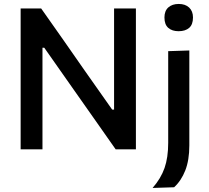

<svg xmlns="http://www.w3.org/2000/svg" viewBox="-20 -756 1056 972"><path d="M84.5 0V-713H188.5Q247.5 -629 301.5 -552.5Q355 -476 407.5 -400.5L548 -201H557.5V-713H668V0H565.5Q516.5 -69.5 463 -146Q409.5 -222 345.5 -313L204 -514.5H195V0ZM752.5 195.5Q794.5 147.5 813 94.5Q831.5 41.5 831.5 -33V-497L938.5 -500.5V-20Q938.5 54.5 918 106.8Q897.5 159 861.5 192ZM884 -598Q851.5 -598 832 -614.8Q812.5 -631.5 812.5 -667.5Q812.5 -701 832.2 -718.5Q852 -736 885 -736Q918 -736 937.5 -717.8Q957 -699.5 957 -667.5Q957 -631.5 937.5 -614.8Q918 -598 884 -598Z"/></svg>

Font: Heraclito Medium
Style: Regular
Weight: 500
Designer: Kostas Bartsokas (font) & Cristiano Sobral (main changes)
Foundry: Kostas Bartsokas (font) & Cristiano Sobral (main changes)
Version: Version 1.00;July 8, 2020;FontCreator 13.0.0.2655 64-bit